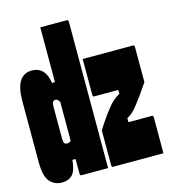

<svg xmlns="http://www.w3.org/2000/svg" viewBox="-113 -839 825 938"><g transform="rotate(-15 300.0 -370.0)"><path d="M82 -557Q151 -557 163 -473H178V-750H313Q320 -750 320 -739V0H185Q178 0 178 -11V-84H162Q157 -30 138 -10Q119 10 85 10Q48 10 24 -17Q0 -44 0 -116V-424Q0 -492 21 -524.5Q42 -557 82 -557ZM338 -547H594Q600 -547 600 -536V-360Q578 -327 561 -303.5Q544 -280 530 -262Q517 -245 504 -232.5Q491 -220 474 -211V-191H594Q600 -191 600 -180V0H343Q338 0 338 -11V-186Q362 -224 380.5 -249.5Q399 -275 415 -294Q439 -322 467 -336V-356H343Q338 -356 338 -367ZM145 -173Q149 -168 161 -168Q170 -168 178 -176V-372Q173 -382 168 -385.5Q163 -389 157 -389Q140 -389 140 -360V-197Q140 -179 145 -173Z"/></g></svg>

Font: Recursive Mn Lnr St Blk
Style: Regular
Weight: 900
Monospace: yes
Version: Version 1.079;hotconv 1.0.112;makeotfexe 2.5.65598; ttfautoh